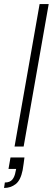

<svg xmlns="http://www.w3.org/2000/svg" viewBox="-64 -725 261 950"><path d="M8 0 132 -705H177L53 0ZM-44 205 -40 178Q-15 178 -3 163.5Q9 149 13 124L16 111H-22L-12 54H57Q55 70 53 84.5Q51 99 48 117Q38 167 13.5 186Q-11 205 -44 205Z"/></svg>

Font: DM Sans 36pt ExtraLight
Style: Italic
Weight: 250
Italic angle: -10°
Designer: Colophon Foundry, Jonny Pinhorn
Foundry: Colophon Foundry
Version: Version 4.004;gftools[0.9.30]